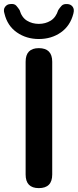

<svg xmlns="http://www.w3.org/2000/svg" viewBox="-57 -961 400 989"><path d="M143 8Q75 8 75 -62V-643Q75 -713 143 -713Q212 -713 212 -643V-62Q212 8 143 8ZM143 -760Q79 -760 30 -794Q-19 -828 -34 -891Q-41 -912 -31 -925.5Q-21 -939 -5 -940Q17 -943 27 -931.5Q37 -920 44 -909Q55 -871 82 -854.5Q109 -838 143 -838Q177 -838 204 -854.5Q231 -871 243 -909Q250 -920 260 -931Q270 -942 291 -940Q308 -939 317.5 -926Q327 -913 321 -891Q305 -828 256.5 -794Q208 -760 143 -760Z"/></svg>

Font: Chiron GoRound TC SB
Style: Regular
Weight: 500
Designer: Ryoko NISHIZUKA 西塚涼子 (kana, bopomofo & ideographs); Paul D. Hunt (Latin, Greek & Cyrillic); Sandoll Communications 산돌커뮤니
Foundry: Adobe
Version: Version 1.000;hotconv 1.1.1;makeotfexe 2.6.0